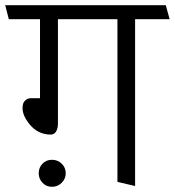

<svg xmlns="http://www.w3.org/2000/svg" viewBox="-31 -700 673 739"><path d="M421 0V-626H192V-225Q192 -206 185 -194Q178 -182 164 -182Q115 -182 82.5 -222Q50 -262 57 -296Q58 -306 67 -314Q76 -322 88 -322H123V-626H3L-11 -680H607L622 -626H489V16ZM169 19Q147 19 132.5 3.5Q118 -12 118 -33Q118 -55 132.5 -70Q147 -85 169 -85Q191 -85 206.5 -70Q222 -55 222 -33Q222 -12 206.5 3.5Q191 19 169 19Z"/></svg>

Font: Palanquin Light
Style: Regular
Weight: 300
Designer: Pria Ravichandran
Version: Version 1.0.4